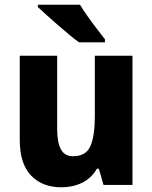

<svg xmlns="http://www.w3.org/2000/svg" viewBox="-20 -786 648 816"><path d="M543 -549V0H420L400 -69H392Q368 -28 328.5 -9Q289 10 241 10Q160 10 112 -40Q64 -90 64 -191V-549H223V-238Q223 -180 239 -151Q255 -122 290 -122Q346 -122 364.5 -165.5Q383 -209 383 -290V-549ZM320 -766Q333 -744 352.5 -716.5Q372 -689 392 -663Q412 -637 426 -619V-606H316Q299 -618 275 -638Q251 -658 225.5 -680Q200 -702 177.5 -722.5Q155 -743 141 -756V-766Z"/></svg>

Font: Noto Sans SemiCondensed ExtraBold
Style: Regular
Weight: 800
Width: 4
Designer: Monotype Design Team
Foundry: Monotype Imaging Inc.
Version: Version 2.013; ttfautohint (v1.8.4.7-5d5b)